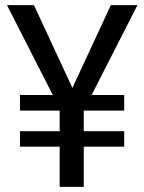

<svg xmlns="http://www.w3.org/2000/svg" viewBox="-20 -731 565 751"><path d="M263.2 -387.2 413.6 -710.9H517.6L338.4 -359.4H465.8V-298.3H307.6V-217.8H465.8V-157.2H307.6V0H213.4V-157.2H58.1V-217.8H213.4V-298.3H58.1V-359.4H186.5L7.3 -710.9H112.8Z"/></svg>

Font: Roboto
Style: Currencies
Weight: 400
Designer: Google
Version: Version 2.137; 2017